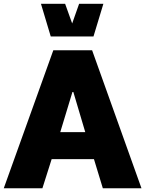

<svg xmlns="http://www.w3.org/2000/svg" viewBox="-25 -1004 774 1024"><path d="M193.4 -983.9H322.3L359.9 -878.9L397 -983.9H526.4L473.6 -809.6H245.6ZM250.5 -155.3 201.2 0H-4.9L259.3 -735.8H466.3L729.5 0H523.4L476.1 -155.3ZM361.3 -513.2 296.4 -299.3H429.7L366.2 -513.2Z"/></svg>

Font: Estedad-FD Black
Style: Regular
Weight: 900
Designer: Amin Abedi
Version: Version 7.3